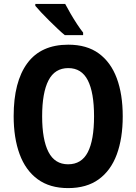

<svg xmlns="http://www.w3.org/2000/svg" viewBox="-20 -954 698 984"><path d="M609 -358Q609 -245 578.5 -162.5Q548 -80 486 -35Q424 10 329 10Q235 10 173 -35.5Q111 -81 80.5 -164Q50 -247 50 -359Q50 -535 120 -630Q190 -725 330 -725Q425 -725 486.5 -680Q548 -635 578.5 -553Q609 -471 609 -358ZM196 -358Q196 -238 228.5 -175Q261 -112 329 -112Q398 -112 430 -174Q462 -236 462 -358Q462 -480 430 -542.5Q398 -605 330 -605Q261 -605 228.5 -542Q196 -479 196 -358ZM314 -934Q325 -913 341.5 -884.5Q358 -856 375.5 -829.5Q393 -803 406 -787V-774H312Q297 -786 276 -806Q255 -826 232.5 -848Q210 -870 191 -890.5Q172 -911 161 -924V-934Z"/></svg>

Font: Noto Sans Gurmukhi UI Condensed
Style: Bold
Weight: 700
Width: 3
Designer: Jelle Bosma - Monotype Design Team
Foundry: Monotype Imaging Inc.
Version: Version 2.004; ttfautohint (v1.8.4.7-5d5b)